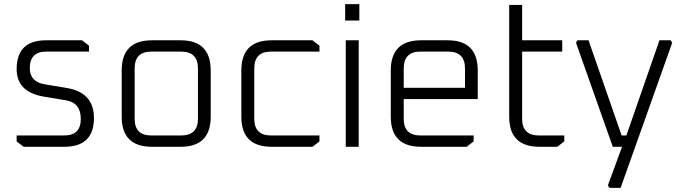

<svg xmlns="http://www.w3.org/2000/svg" viewBox="-20 -714 3310 934"><path d="M61 -26V-55H292Q373 -55 373 -135Q373 -214 301 -226L193 -244Q61 -266 61 -378Q61 -518 204 -518H379L413 -492V-463H206Q125 -463 125 -383Q125 -316 197 -304L305 -286Q437 -264 437 -140Q437 0 293 0H95Z M572 -146V-371Q572 -518 719 -518H859Q1005 -518 1005 -371V-146Q1005 0 859 0H719Q572 0 572 -146ZM635 -136Q635 -55 716 -55H861Q943 -55 943 -136V-381Q943 -463 861 -463H716Q635 -463 635 -381Z M1154 -146V-371Q1154 -518 1301 -518H1500L1534 -492V-463H1298Q1217 -463 1217 -381V-136Q1217 -55 1298 -55H1534V-26L1500 0H1301Q1154 0 1154 -146Z M1659 -614V-694H1728V-614ZM1662 0V-518H1725V0Z M1881 -146V-371Q1881 -518 2028 -518H2158Q2304 -518 2304 -371V-232H1944V-136Q1944 -55 2025 -55H2284V-26L2250 0H2028Q1881 0 1881 -146ZM1944 -287H2242V-381Q2242 -463 2160 -463H2025Q1944 -463 1944 -381Z M2457 -146V-690H2520V-518H2715V-463H2520V-136Q2520 -55 2601 -55H2725V-26L2691 0H2604Q2457 0 2457 -146Z M2782 -506 2789 -518H2843L3004 -55H3027L3188 -518H3242L3250 -506L2999 200H2945L2937 188L3006 0H2961Z"/></svg>

Font: Oxanium Light
Style: Regular
Weight: 300
Designer: Severin Meyer
Version: Version 1.000